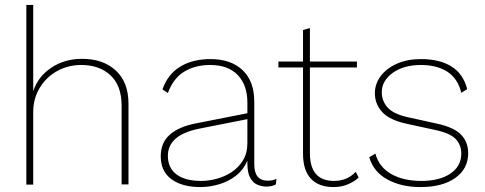

<svg xmlns="http://www.w3.org/2000/svg" viewBox="-20 -750 1970 780"><path d="M87 0V-730H115V-379Q133 -437 187 -474Q241 -511 314 -511Q399 -511 450.5 -463.5Q502 -416 502 -328V-1H474V-321Q474 -402 429 -444Q384 -486 310 -486Q256 -486 211.5 -461Q167 -436 141 -392.5Q115 -349 115 -295V0Z M985 -334Q985 -404 946 -445Q907 -486 834 -486Q773 -486 728.5 -459Q684 -432 662 -372L640 -387Q662 -449 712.5 -479.5Q763 -510 835 -510Q918 -510 965.5 -465Q1013 -420 1013 -337V-82Q1013 -16 1068 -16Q1090 -16 1103 -24L1101 -1Q1085 8 1062 8Q1044 8 1026 0.5Q1008 -7 996.5 -27.5Q985 -48 985 -86V-97Q969 -60 939 -36.5Q909 -13 870.5 -1.5Q832 10 794 10Q720 10 676.5 -22Q633 -54 633 -115Q633 -171 670.5 -203.5Q708 -236 777 -249L985 -290ZM662 -117Q662 -68 697 -41.5Q732 -15 798 -15Q827 -15 859.5 -23.5Q892 -32 920.5 -50.5Q949 -69 967 -98.5Q985 -128 985 -169V-266L793 -228Q662 -203 662 -117Z M1430 -500V-476H1239V-128Q1239 -15 1337 -15Q1391 -15 1425 -52L1437 -29Q1421 -13 1394 -1.5Q1367 10 1335 10Q1275 10 1243 -24Q1211 -58 1211 -126V-476H1111V-500H1211V-628L1239 -636V-500Z M1688 10Q1611 10 1554.5 -20.5Q1498 -51 1480 -111L1505 -126Q1520 -71 1569.5 -43Q1619 -15 1692 -15Q1766 -15 1810 -45Q1854 -75 1854 -126Q1854 -161 1831.5 -185Q1809 -209 1748 -222L1633 -247Q1563 -262 1533 -294.5Q1503 -327 1503 -371Q1503 -410 1527 -441.5Q1551 -473 1593 -491.5Q1635 -510 1690 -510Q1766 -510 1814 -480Q1862 -450 1878 -388L1854 -373Q1840 -431 1797.5 -458.5Q1755 -486 1690 -486Q1620 -486 1575.5 -454Q1531 -422 1531 -375Q1531 -340 1554.5 -313.5Q1578 -287 1636 -274L1754 -248Q1824 -233 1853 -203Q1882 -173 1882 -128Q1882 -64 1829.5 -27Q1777 10 1688 10Z"/></svg>

Font: Work Sans ExtraLight
Style: Regular
Weight: 200
Designer: Wei Huang
Foundry: Wei Huang
Version: Version 2.010; ttfautohint (v1.8.3)